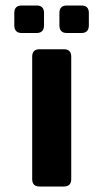

<svg xmlns="http://www.w3.org/2000/svg" viewBox="-20 -678 372 698"><path d="M59 -558Q32 -558 32 -586V-631Q32 -658 59 -658H113Q140 -658 140 -631V-586Q140 -558 113 -558ZM223 -558Q196 -558 196 -586V-631Q196 -658 223 -658H276Q303 -658 303 -631V-586Q303 -558 276 -558ZM124 0Q97 0 97 -27V-472Q97 -499 124 -499H212Q239 -499 239 -472V-27Q239 0 212 0Z"/></svg>

Font: Pitagon Sans
Style: Bold
Weight: 700
Designer: Travis Tran
Foundry: Pitagon
Version: Version 1.001; ttfautohint (v1.8.4.7-5d5b);gftools[0.9.26]